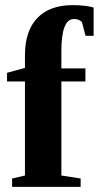

<svg xmlns="http://www.w3.org/2000/svg" viewBox="-20 -724 383 744"><path d="M76.7 -408.2H7.3V-441.9L76.7 -460.9V-510.3Q76.7 -604 124.5 -654.1Q172.4 -704.1 261.7 -704.1Q310.1 -704.1 342.8 -694.8V-585.4H311.5L297.4 -638.7Q285.6 -650.4 266.6 -650.4Q217.8 -650.4 217.8 -525.9V-459H311V-408.2H217.8V-43.9L292.5 -32.2V0H26.9V-32.2L76.7 -43.9Z"/></svg>

Font: Tinos
Style: Bold
Weight: 700
Designer: Steve Matteson
Foundry: Monotype Imaging Inc.
Version: Version 1.23